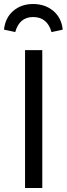

<svg xmlns="http://www.w3.org/2000/svg" viewBox="-22 -938 334 958"><path d="M143 -918Q203 -918 244 -883.5Q285 -849 291 -790L235 -778Q214 -853 143 -853Q75 -853 54 -778L-2 -790Q4 -849 44 -883.5Q84 -918 143 -918ZM189 -688V0H103V-688Z"/></svg>

Font: FiraGO Book
Style: Regular
Weight: 350
Designer: bBox Type
Foundry: bBox Type GmbH
Version: Version 1.001;PS 001.001;hotconv 1.0.88;makeotf.lib2.5.64775